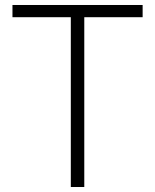

<svg xmlns="http://www.w3.org/2000/svg" viewBox="-20 -750 622 770"><path d="M264 -681H30V-730H552V-681H318V0H264Z"/></svg>

Font: Sora-SIA ExtraLight
Style: Regular
Weight: 200
Designer: Jonathan Barnbrook, Julián Moncada
Foundry: Barnbrook Fonts
Version: Version 2.000